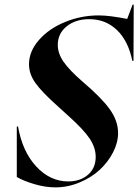

<svg xmlns="http://www.w3.org/2000/svg" viewBox="-20 -790 592 821"><path d="M523.9 -709 546.9 -770H551.8L550.8 -529.8H545.9Q528.3 -615.7 479.7 -661.9Q431.2 -708 361.8 -708Q302.7 -708 264.9 -677.2Q227.1 -646.5 227.1 -598.1Q227.1 -561.5 251.7 -525.9Q276.4 -490.2 333 -440.9Q412.1 -374 448.5 -324Q484.9 -273.9 484.9 -221.2Q484.9 -180.2 463.4 -138.4Q441.9 -96.7 406.2 -63.7Q370.6 -30.8 320.3 -9.8Q270 11.2 216.8 11.2Q173.3 11.2 126.7 -2.7Q80.1 -16.6 51.8 -33.2V-249H57.1Q75.7 -142.1 135 -78.1Q194.3 -14.2 272 -14.2Q323.2 -14.2 356.2 -42.7Q389.2 -71.3 389.2 -119.1Q389.2 -159.2 363 -198Q336.9 -236.8 272 -294.9L230 -333Q159.7 -395.5 131.8 -434.6Q104 -473.6 104 -515.1Q104 -570.3 146.5 -618.9Q189 -667.5 257.8 -695.8Q326.7 -724.1 401.9 -724.1Q448.2 -724.1 523.9 -709Z"/></svg>

Font: Nyght Serif Medium Italic
Style: Regular
Weight: 500
Italic angle: -16°
Designer: Maksym Kobuzan
Version: Version 0.410;Glyphs 3.1.2 (3151)